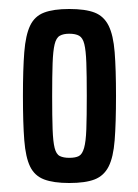

<svg xmlns="http://www.w3.org/2000/svg" viewBox="-20 -716 308 427"><path d="M134 -309Q99 -309 78 -317Q57 -325 47 -345.5Q37 -366 34 -404Q31 -442 31 -503Q31 -562 34 -600Q37 -638 47 -659Q57 -680 78 -688Q99 -696 134 -696Q170 -696 190.5 -688Q211 -680 221.5 -659Q232 -638 235 -600Q238 -562 238 -503Q238 -442 235 -404Q232 -366 221.5 -345.5Q211 -325 190.5 -317Q170 -309 134 -309ZM134 -365Q148 -365 155.5 -369Q163 -373 167 -387Q171 -401 172 -428.5Q173 -456 173 -503Q173 -549 172 -576.5Q171 -604 167.5 -618Q164 -632 156 -636.5Q148 -641 134 -641Q121 -641 113 -636.5Q105 -632 101.5 -617.5Q98 -603 97 -575.5Q96 -548 96 -502Q96 -456 97 -428.5Q98 -401 101.5 -387Q105 -373 113 -369Q121 -365 134 -365Z"/></svg>

Font: Saira UltraCondensed SemiBold
Style: Regular
Weight: 600
Width: 1
Designer: Hector Gatti with collaboration of the Omnibus-Type team
Foundry: Omnibus-Type
Version: Version 1.101